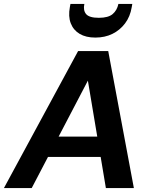

<svg xmlns="http://www.w3.org/2000/svg" viewBox="-42 -961 770 981"><path d="M-22 0 357 -700H511L642 0H499L407 -549L120 0ZM110 -159 163 -263H534L550 -159ZM445 -769Q397 -769 365 -788Q333 -807 319.5 -842Q306 -877 315 -925L318 -941H389Q382 -908 398 -889Q414 -870 463 -870Q511 -870 533.5 -889Q556 -908 563 -941H634L631 -924Q623 -876 597 -841.5Q571 -807 532.5 -788Q494 -769 445 -769Z"/></svg>

Font: DM Sans 17pt
Style: Bold Italic
Weight: 700
Italic angle: -10°
Version: Version 4.004;gftools[0.9.30]